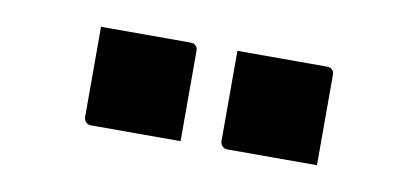

<svg xmlns="http://www.w3.org/2000/svg" viewBox="-32 -842 664 305"><g transform="rotate(10 300.0 -689.5)"><path d="M112 -768Q148 -768 184.5 -768Q221 -768 257 -768Q261 -768 263 -766.5Q265 -765 266.5 -763Q268 -761 268 -757V-611Q232 -611 195.5 -611Q159 -611 123 -611Q120 -611 117.5 -612.5Q115 -614 113.5 -616.5Q112 -619 112 -622ZM332 -768Q368 -768 404.5 -768Q441 -768 477 -768Q481 -768 483 -766.5Q485 -765 486.5 -763Q488 -761 488 -757V-611Q452 -611 415.5 -611Q379 -611 343 -611Q340 -611 337.5 -612.5Q335 -614 333.5 -616.5Q332 -619 332 -622Z"/></g></svg>

Font: Recursive ExtraBold
Style: Regular
Weight: 800
Version: Version 1.085